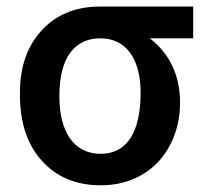

<svg xmlns="http://www.w3.org/2000/svg" viewBox="-20 -548 610 578"><path d="M561.5 -528.3H279.8C207 -527.8 148.9 -503.9 105.5 -456.5C62 -409.2 40 -346.7 40 -269V-263.2C40 -178.7 62 -112.3 106.4 -63.5C150.9 -14.6 209.5 9.8 283.2 9.8C330.6 9.8 372.1 -1 408.2 -22.5C444.3 -43.5 472.2 -73.2 492.2 -111.8C512.2 -150.4 522 -192.4 522 -238.8C522 -320.3 491.7 -385.3 431.2 -432.6H561.5ZM158.7 -258.8C158.7 -376 205.6 -432.6 282.2 -432.6C320.3 -432.6 350.1 -418 371.6 -389.2C392.6 -359.9 403.3 -319.8 403.3 -269C403.3 -146 359.4 -85 283.2 -85C203.6 -85 158.7 -148.9 158.7 -258.8Z"/></svg>

Font: Roboto Medium
Style: Regular
Weight: 500
Designer: Google
Version: Version 2.137; 2017